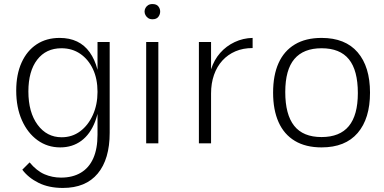

<svg xmlns="http://www.w3.org/2000/svg" viewBox="-20 -707 1895 947"><path d="M290 220Q221 220 170.5 195Q120 170 90 130L126 94Q161 136 199.5 152.5Q238 169 281 169Q338 169 378.5 145Q419 121 440 74Q461 27 461 -43V-500H521V-52Q521 78 462 149Q403 220 290 220ZM277 20Q214 20 165 -15.5Q116 -51 88 -114Q60 -177 60 -260Q60 -340 86.5 -398.5Q113 -457 161 -488.5Q209 -520 274 -520Q372 -520 422.5 -449Q473 -378 473 -255Q473 -169 449 -107Q425 -45 381 -12.5Q337 20 277 20ZM284 -30Q336 -30 375.5 -59.5Q415 -89 438 -140Q461 -191 461 -254Q461 -318 438.5 -366Q416 -414 376 -441.5Q336 -469 283 -469Q207 -469 163.5 -412.5Q120 -356 120 -256Q120 -153 165.5 -91.5Q211 -30 284 -30Z M701 -500H761V0H701ZM693 -650Q693 -659 697.5 -667.5Q702 -676 710.5 -681.5Q719 -687 732 -687Q752 -687 761 -675.5Q770 -664 770 -650Q770 -636 761 -624Q752 -612 732 -612Q719 -612 710.5 -618Q702 -624 697.5 -632.5Q693 -641 693 -650Z M961 -500H1021V-365Q1036 -412 1066 -446Q1096 -480 1137.5 -499.5Q1179 -519 1226 -520V-470Q1179 -470 1141.5 -454Q1104 -438 1077 -408.5Q1050 -379 1035.5 -337.5Q1021 -296 1021 -246V0H961Z M1566 20Q1488 20 1434.5 -12Q1381 -44 1354 -104.5Q1327 -165 1327 -250Q1327 -336 1354 -396Q1381 -456 1434.5 -488Q1488 -520 1566 -520Q1683 -520 1744 -449Q1805 -378 1805 -250Q1805 -122 1744 -51Q1683 20 1566 20ZM1566 -31Q1656 -31 1700.5 -85Q1745 -139 1745 -248Q1745 -360 1701 -414.5Q1657 -469 1566 -469Q1477 -469 1432 -416Q1387 -363 1387 -253Q1387 -142 1431 -86.5Q1475 -31 1566 -31Z"/></svg>

Font: Moderustic Light
Style: Regular
Weight: 300
Designer: Tural Alisoy
Foundry: TAFT Foundry
Version: Version 2.120